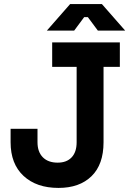

<svg xmlns="http://www.w3.org/2000/svg" viewBox="-20 -908 650 942"><path d="M267 14Q159 14 95.5 -45Q32 -104 32 -210V-276H164V-210Q164 -163 190 -136.5Q216 -110 263 -110Q307 -110 331.5 -136Q356 -162 356 -210V-580H236V-700H568V-580H488V-210Q488 -101 429 -43.5Q370 14 267 14ZM210 -758 324 -888H480L594 -758H460L411 -824H393L344 -758Z"/></svg>

Font: Space Grotesk
Style: Bold
Weight: 700
Designer: Florian Karsten
Foundry: Florian Karsten
Version: Version 2.000